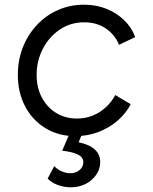

<svg xmlns="http://www.w3.org/2000/svg" viewBox="-20 -568 652 818"><path d="M56 -249Q56 -312 77.5 -366.5Q99 -421 137.5 -462Q176 -503 227.5 -525.5Q279 -548 338 -548Q390 -548 433.5 -530.5Q477 -513 509 -482Q541 -451 556 -410L487 -377Q470 -420 431 -446.5Q392 -473 339 -473Q280 -473 234 -441.5Q188 -410 162 -359Q136 -308 136 -249Q136 -195 158 -153Q180 -111 219 -87Q258 -63 307 -63Q361 -63 404 -90.5Q447 -118 471 -163L537 -124Q516 -84 480.5 -53.5Q445 -23 399 -5.5Q353 12 301 12Q229 12 173.5 -22Q118 -56 87 -115Q56 -174 56 -249ZM183 193 211 140Q225 154 243 162Q261 170 280 170Q303 170 319 156.5Q335 143 335 123Q335 102 312 90.5Q289 79 245 74L281 -10H335L315 38Q361 48 384 69Q407 90 407 122Q407 152 390 176.5Q373 201 345 215.5Q317 230 282 230Q253 230 226 220Q199 210 183 193Z"/></svg>

Font: Kosmopol Plus Jakarta Sans Italic It
Style: Regular
Weight: 400
Italic angle: -8.04999°
Designer: Gumpita Rahayu
Foundry: Tokotype
Version: Version 2.006